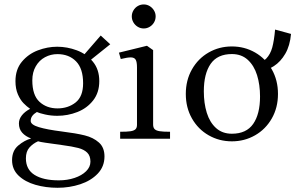

<svg xmlns="http://www.w3.org/2000/svg" viewBox="-20 -638 1358 883"><path d="M35.5 98.5Q35.5 55.2 64 31.2Q92.5 7.2 123.2 -1.2Q97.4 -10.6 82.2 -27.6Q67 -44.5 67 -70.4Q67 -90.2 80.7 -107.6Q94.4 -124.9 118.5 -137.5Q102.6 -148.6 88 -163.6Q73.4 -178.6 62.2 -204.2Q51.1 -229.9 51.1 -264.9Q51.1 -318.5 80.6 -354.1Q110.1 -389.6 154.2 -406.4Q198.2 -423.1 243.2 -423.1Q288.9 -423.1 333.4 -406.5Q378 -389.9 407.3 -354.2Q436.6 -318.6 436.6 -264.9Q436.6 -212.2 408.4 -176.2Q380.2 -140.2 335.9 -122.8Q291.5 -105.4 243.4 -105.4Q214.4 -105.4 187.4 -111.5Q160.4 -117.6 149.6 -122.9Q136 -114.9 128.6 -105Q121.2 -95.1 121.2 -81.9Q121.2 -64.5 158.8 -53.2Q196.4 -41.9 263.9 -33.4Q330.1 -25.2 369.8 -15.3Q409.4 -5.4 434.9 17.4Q460.5 40.1 460.5 81.5Q460.5 128 429.4 160.6Q398.4 193.1 349 209.4Q299.6 225.6 245 225.6Q190.4 225.6 142.8 211.9Q95.1 198.1 65.3 169.6Q35.5 141 35.5 98.5ZM395.9 105.4Q395.9 78.6 381.2 64.1Q366.6 49.6 340.1 42.6Q313.5 35.5 264.2 29Q213.5 22 188.9 18.4Q164.4 14.9 155 11.8Q131.9 21.9 115.5 40.2Q99.1 58.5 99.1 90.2Q99.1 141.5 139 166.4Q178.9 191.4 250.5 191.4Q289.6 191.4 322.8 180.3Q356 169.2 375.9 149.6Q395.9 130 395.9 105.4ZM362.2 -255.2Q362.2 -322.8 329.7 -355.9Q297.1 -389.1 244.1 -389.1Q213.5 -389.1 187 -374.9Q160.5 -360.8 144.6 -333.2Q128.6 -305.8 128.6 -268.4Q128.6 -200.1 161.6 -169.8Q194.5 -139.5 244.4 -139.5Q293.2 -139.5 327.8 -166.8Q362.2 -194.1 362.2 -255.2ZM356.1 -374.2 443.1 -474.6 487 -434.4 382.4 -350.6Z M610 -63.9V-327.9Q610 -352.9 604.1 -363.2Q598.2 -373.5 582.8 -374Q567.4 -374.5 535.4 -366.6L527 -395.9L655.8 -427.5L684.2 -407.5V-65.4Q684.2 -51.2 691.1 -44.2Q698 -37.2 714.1 -34.6Q730.1 -32 762 -32V0H532.6V-32Q564.5 -32 580.4 -34.4Q596.2 -36.9 603.1 -43.6Q610 -50.4 610 -63.9ZM586.1 -562.8Q586.1 -577.4 593.6 -590.1Q601.1 -602.9 613.6 -610.2Q626.1 -617.6 641.1 -617.6Q655.8 -617.6 668.2 -610.1Q680.8 -602.5 688.2 -589.9Q695.8 -577.4 695.8 -562.8Q695.8 -547.5 688.4 -534.9Q681.1 -522.2 668.4 -514.7Q655.8 -507.1 641.1 -507.1Q626.1 -507.1 613.6 -514.7Q601.1 -522.2 593.6 -534.9Q586.1 -547.5 586.1 -562.8Z M834.5 -206Q834.5 -269.2 862.8 -319Q891.1 -368.8 939.6 -396.6Q988.1 -424.4 1046.4 -424.4Q1104.5 -424.4 1153.1 -396.6Q1201.6 -368.8 1230 -319Q1258.4 -269.2 1258.4 -206Q1258.4 -142.9 1230 -93.2Q1201.6 -43.5 1153.1 -15.8Q1104.5 12 1046.4 12Q988.1 12 939.6 -15.8Q891.1 -43.5 862.8 -93.2Q834.5 -142.9 834.5 -206ZM1175.9 -194.1Q1175.9 -248.4 1162.2 -292.4Q1148.5 -336.4 1119.5 -362.9Q1090.5 -389.4 1046.4 -389.4Q980 -389.4 948.7 -344.2Q917.4 -299 917.4 -217.9Q917.4 -163.5 930.9 -119.6Q944.4 -75.6 973.4 -49.3Q1002.5 -23 1046.4 -23Q1113 -23 1144.4 -68.2Q1175.9 -113.5 1175.9 -194.1ZM1245.1 -502 1318.4 -482Q1313.5 -427.6 1292 -390.8Q1270.5 -353.9 1239.4 -333.9Q1208.4 -314 1172.9 -307L1151.6 -341.5Q1185.4 -348.9 1204.4 -368.6Q1223.5 -388.4 1232.1 -419.8Q1240.6 -451.1 1245.1 -502Z"/></svg>

Font: Didactic
Style: Regular
Weight: 400
Designer: Tyler Finck
Foundry: Etcetera Type Co
Version: Version 3.007;FEAKit 1.0